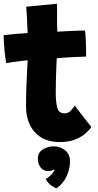

<svg xmlns="http://www.w3.org/2000/svg" viewBox="-24 -737 526 1030"><path d="M278.5 273.5Q271.5 271.5 252.8 259.2Q234 247 221 223Q229.5 219.5 240.2 210.2Q251 201 259.2 190.8Q267.5 180.5 267.5 174.5Q267.5 172 267 171Q262 175 254.2 177.8Q246.5 180.5 233 180.5Q208 180.5 193.5 160.8Q179 141 179 117Q179 80.5 206.2 64.2Q233.5 48 264 48Q296 48 323.8 68.2Q351.5 88.5 351.5 129Q351.5 169 333.2 208.8Q315 248.5 278.5 273.5ZM466 -56Q455.5 -39.5 433.8 -20.5Q412 -1.5 378.2 11.8Q344.5 25 297.5 25Q235.5 25 195.2 -0.8Q155 -26.5 135.2 -69.5Q115.5 -112.5 115.5 -165Q115.5 -212.5 117.2 -263Q119 -313.5 121.2 -354.5Q123.5 -395.5 124.5 -414Q88.5 -410 55.5 -405.5Q22.5 -401 9.5 -398Q3.5 -430 0.5 -462.8Q-2.5 -495.5 -3.5 -519.2Q-4.5 -543 -4.5 -548.5Q24.5 -552 56.2 -554.8Q88 -557.5 124.5 -559.5Q123.5 -569 122.5 -593.2Q121.5 -617.5 121 -636Q120 -654 118.8 -672.2Q117.5 -690.5 116.5 -701L282 -717Q282 -711.5 282 -691.5Q282 -671.5 282 -643Q282 -627.5 282.2 -607.8Q282.5 -588 283.5 -567Q300 -568 322.2 -569.2Q344.5 -570.5 357.5 -571Q388 -572.5 407.2 -572.8Q426.5 -573 432 -573Q436 -545.5 437 -505.2Q438 -465 438 -433.5Q433 -433.5 406 -432.2Q379 -431 353.5 -430Q335.5 -429 313.8 -427.2Q292 -425.5 280.5 -424.5Q279.5 -408.5 278.2 -376.2Q277 -344 276 -307.5Q275 -271 275 -241.5Q275 -191.5 282.8 -160.2Q290.5 -129 322.5 -129Q343 -129 356 -143.5Q369 -158 377 -171Q384.5 -160.5 397.5 -143.5Q410.5 -126.5 424.5 -108.5Q438.5 -90.5 450 -76Q461.5 -61.5 466 -56Z"/></svg>

Font: Grandstander ExtraBold
Style: Regular
Weight: 800
Designer: Tyler Finck
Foundry: Etcetera Type Co
Version: Version 1.200; ttfautohint (v1.8.3)